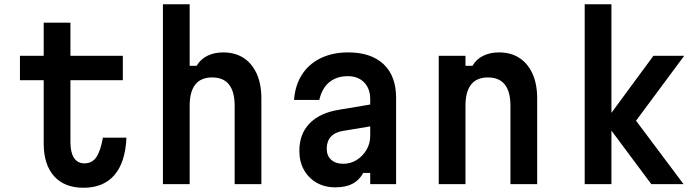

<svg xmlns="http://www.w3.org/2000/svg" viewBox="-20 -868 3290 905"><path d="M312 -761V-605H559V-490H312V-197Q312 -149 329 -123.5Q346 -98 378 -98Q414 -98 434 -127Q454 -156 465 -219H576Q571 -103 519.5 -43Q468 17 373 17Q284 17 235 -37.5Q186 -92 186 -192V-490H74V-605H186V-761Z M748 0V-848H874V-558H907Q925 -589 957.5 -605Q990 -621 1032 -621Q1088 -621 1128 -595Q1168 -569 1190 -520.5Q1212 -472 1212 -404V0H1086V-369Q1086 -436 1059.5 -469.5Q1033 -503 980 -503Q927 -503 900.5 -469.5Q874 -436 874 -369V0Z M1735 -377V-274L1597 -251Q1559 -245 1539.5 -223.5Q1520 -202 1520 -167Q1520 -134 1541 -115Q1562 -96 1598 -96Q1632 -96 1660.5 -113.5Q1689 -131 1707 -161Q1725 -191 1725 -227V-400Q1725 -450 1696.5 -479.5Q1668 -509 1619 -509Q1584 -509 1556.5 -496Q1529 -483 1511 -458Q1493 -433 1485 -397H1366Q1371 -466 1403.5 -516.5Q1436 -567 1492 -594Q1548 -621 1621 -621Q1729 -621 1788 -565.5Q1847 -510 1847 -407V0H1725V-53H1692Q1674 -19 1642 -2Q1610 15 1561 15Q1510 15 1472 -7Q1434 -29 1412.5 -67.5Q1391 -106 1391 -157Q1391 -236 1438.5 -285.5Q1486 -335 1574 -350Z M2048 0V-605H2174V-558H2207Q2225 -589 2257.5 -605Q2290 -621 2332 -621Q2388 -621 2428 -595Q2468 -569 2490 -520.5Q2512 -472 2512 -404V0H2386V-369Q2386 -436 2359.5 -469.5Q2333 -503 2280 -503Q2227 -503 2200.5 -469.5Q2174 -436 2174 -369V0Z M3050 0 2831 -294 3060 -605H3205L2978 -299L3202 0ZM2736 0V-848H2862V0Z"/></svg>

Font: Martian Mono SemiCondensed Medium
Style: Regular
Weight: 500
Width: 4
Designer: Roman Shamin
Foundry: Evil Martians
Version: Version 1.000